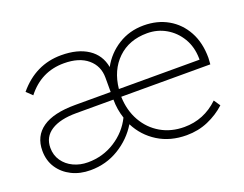

<svg xmlns="http://www.w3.org/2000/svg" viewBox="-90 -700 1115 879"><g transform="rotate(-20 467.5 -260.5)"><path d="M218 10Q167 10 127 -10Q87 -30 63.5 -65.5Q40 -101 40 -149Q40 -220 93.5 -257.5Q147 -295 253 -295H426V-365Q426 -422 384.5 -457Q343 -492 269 -492Q158 -492 88 -402L60 -429Q145 -531 270 -531Q350 -531 400 -498Q450 -465 461 -404Q492 -461 547 -495.5Q602 -530 671 -530Q738 -530 789.5 -500.5Q841 -471 870.5 -417Q900 -363 900 -289L898 -258H464Q466 -191 495.5 -139Q525 -87 575 -58Q625 -29 689 -29Q785 -29 856 -97L877 -66Q840 -32 791.5 -11Q743 10 686 10Q607 10 547.5 -27Q488 -64 456 -127Q419 -66 356.5 -28Q294 10 218 10ZM674 -491Q586 -491 530.5 -437.5Q475 -384 466 -295H859V-302Q858 -358 832.5 -400.5Q807 -443 765.5 -467Q724 -491 674 -491ZM219 -28Q292 -28 351.5 -66Q411 -104 441 -165Q426 -210 426 -258H245Q166 -258 122.5 -230Q79 -202 79 -149Q79 -113 98 -85.5Q117 -58 149 -43Q181 -28 219 -28Z"/></g></svg>

Font: Readex Pro Light
Style: Regular
Weight: 300
Designer: Bonnie Shaver-Troup, Thomas Jockin
Foundry: Lexend
Version: Version 1.200; ttfautohint (v1.8.3)